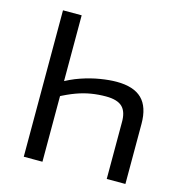

<svg xmlns="http://www.w3.org/2000/svg" viewBox="-103 -782 820 874"><g transform="rotate(15 306.5 -345.0)"><path d="M408 -439Q488 -439 527 -401Q566 -363 566 -283V0H478V-265Q479 -316 455.5 -339Q432 -362 378 -362Q343 -362 309 -356.5Q275 -351 239.5 -338Q204 -325 161 -302L154 -368Q197 -394 242.5 -409.5Q288 -425 331 -432Q374 -439 408 -439ZM175 -690V0H87V-690Z"/></g></svg>

Font: Exo 2
Style: Regular
Weight: 400
Designer: Natanael Gama
Foundry: Natanael Gama
Version: Version 2.010